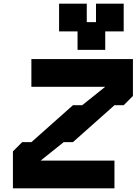

<svg xmlns="http://www.w3.org/2000/svg" viewBox="-20 -1020 740 1040"><path d="M425 -450H375L150 -250H100L50 -200V0H600V-150H200L325 -250H375L600 -450H650L700 -500V-700H150V-550H550ZM300 -850H400V-750H550V-850H650V-1000H500V-900H450V-1000H300Z"/></svg>

Font: LS-VG5000 Bold Shifted
Style: Regular
Weight: 400
Designer: Justin Bihan, 2021
Foundry: Justin Bihan, 2021
Version: Version 1.000;Glyphs 3.1.2 (3151)